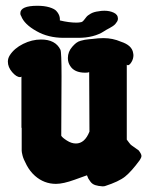

<svg xmlns="http://www.w3.org/2000/svg" viewBox="-20 -660 526 678"><path d="M348.6 -622.1Q367.2 -622.1 381.8 -615.2Q396.5 -608.4 396.5 -593.8Q396.5 -588.9 393.6 -584Q390.6 -579.1 387.2 -575.2Q383.8 -571.3 377.9 -567.4Q372.1 -563.5 367.2 -561Q362.3 -558.6 356.4 -555.2Q350.6 -551.8 347.7 -549.8Q338.9 -543.9 328.6 -539.6Q318.4 -535.2 306.6 -532.2Q294.9 -529.3 282.2 -527.8Q269.5 -526.4 255.9 -526.4Q251 -526.4 243.2 -526.4Q235.4 -526.4 231 -526.4Q226.6 -526.4 217.8 -526.4Q209 -526.4 205.1 -526.4Q150.4 -526.4 109.4 -549.8Q65.4 -574.2 54.7 -603.5Q52.7 -606.4 52.2 -608.9Q51.8 -611.3 51.8 -613.3Q51.8 -639.6 112.3 -639.6Q136.7 -639.6 154.3 -634.3Q171.9 -628.9 178.7 -621.6Q185.5 -614.3 188.5 -606.9Q191.4 -599.6 191.4 -593.8Q191.4 -587.9 191.4 -587.9Q223.6 -580.1 250 -580.1Q258.8 -580.1 267.6 -582Q271.5 -583 275.9 -588.4Q280.3 -593.8 284.7 -599.6Q289.1 -605.5 300.3 -611.8Q311.5 -618.2 328.1 -620.1Q332 -621.1 337.9 -621.6Q343.8 -622.1 348.6 -622.1ZM294.9 -405.3Q291 -403.3 281.2 -403.3Q242.2 -403.3 227.5 -427.7Q219.7 -439.5 219.7 -455.1Q219.7 -477.5 235.4 -495.1Q242.2 -502.9 249 -508.3Q255.9 -513.7 265.1 -516.1Q274.4 -518.6 279.3 -519.5Q284.2 -520.5 294.9 -521.5Q305.7 -522.5 306.6 -522.5Q327.1 -525.4 345.7 -525.4Q377.9 -525.4 407.2 -512.7Q446.3 -500 450.2 -472.7Q450.2 -471.7 450.7 -469.2Q451.2 -466.8 451.2 -465.8Q451.2 -452.1 444.3 -440.9Q437.5 -429.7 431.6 -429.7Q429.7 -429.7 427.7 -431.6V-167Q431.6 -162.1 436.5 -155.3Q441.4 -148.4 446.3 -145.5L469.7 -128.9Q479.5 -116.2 479.5 -109.4Q479.5 -103.5 473.6 -94.7Q444.3 -54.7 421.9 -36.6Q399.4 -18.6 350.6 -2.9Q347.7 -2 341.8 -2Q327.1 -2.9 316.4 -6.3Q305.7 -9.8 299.3 -18.6Q293 -27.3 292 -29.3Q291 -31.2 287.1 -41Q284.2 -40 243.7 -25.4Q203.1 -10.7 177.7 -10.7Q135.7 -10.7 103.5 -39.1Q85.9 -54.7 74.2 -76.7Q62.5 -98.6 59.6 -110.8Q56.6 -123 56.6 -127.9V-210.9Q56.6 -208 55.7 -208V-389.6Q53.7 -387.7 50.8 -387.7Q38.1 -387.7 22.9 -405.3Q7.8 -422.9 7.8 -442.4Q7.8 -454.1 14.6 -464.8Q30.3 -489.3 61.5 -504.9Q92.8 -520.5 125 -520.5Q175.8 -520.5 193.4 -484.4Q197.3 -476.6 197.3 -389.6Q197.3 -361.3 196.8 -289.6Q196.3 -217.8 196.3 -180.7Q200.2 -173.8 216.3 -163.6Q232.4 -153.3 248 -153.3Q279.3 -153.3 295.9 -195.3Z"/></svg>

Font: Essays1743
Style: Bold
Weight: 700
Designer: Based on the typeface in a 1743 English translation of the essays of Montaigne.  PostScript/TrueType font designed by Jo
Version: Version 002.100